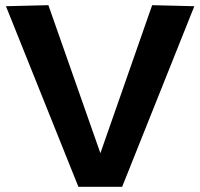

<svg xmlns="http://www.w3.org/2000/svg" viewBox="-20 -722 773 742"><path d="M283 0 3 -698 167 -702 368 -130 568 -702 731 -698 452 0Z"/></svg>

Font: Georama SemiExpanded SemiBold
Style: Regular
Weight: 600
Width: 6
Designer: Jean-Baptiste Levee
Foundry: Production Type
Version: Version 1.001